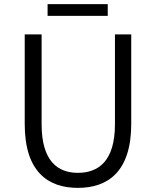

<svg xmlns="http://www.w3.org/2000/svg" viewBox="-20 -899 756 932"><path d="M358 13C502 13 617 -64 617 -297V-732H538V-296C538 -116 457 -60 358 -60C261 -60 182 -116 182 -296V-732H100V-297C100 -64 214 13 358 13ZM211 -822H503V-879H211Z"/></svg>

Font: ChiuKong Gothic MN Normal
Style: Regular
Weight: 350
Designer: Ryoko NISHIZUKA 西塚涼子 (kana, bopomofo & ideographs); Paul D. Hunt (Latin, Greek & Cyrillic); Sandoll Communications 산돌커뮤니
Foundry: Adobe
Version: Version 1.300